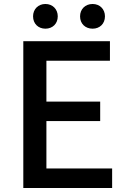

<svg xmlns="http://www.w3.org/2000/svg" viewBox="-20 -944 640 964"><path d="M208 -800C244 -800 270 -825 270 -862C270 -898 244 -924 208 -924C172 -924 146 -898 146 -862C146 -825 172 -800 208 -800ZM445 -800C481 -800 507 -825 507 -862C507 -898 481 -924 445 -924C408 -924 382 -898 382 -862C382 -825 408 -800 445 -800ZM97 0H543V-98H213V-336H483V-434H213V-639H532V-737H97Z"/></svg>

Font: DAIFUKU Sans JP Medium
Style: Regular
Weight: 500
Designer: Original font ‘Source Han Sans JP’ : Ryoko NISHIZUKA  (kana, bopomofo & ideographs); Paul D. Hunt (Latin, Greek & Cyrill
Foundry: Daifuku
Version: Version 1.000